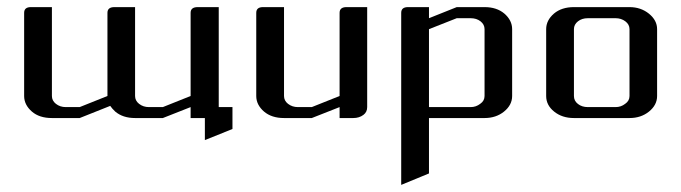

<svg xmlns="http://www.w3.org/2000/svg" viewBox="-20 -332 1916 540"><path d="M47.9 -62V-295.9Q47.9 -312 66.9 -312H126V-62Q126 -48.8 137.2 -40Q148.9 -30.8 165 -30.8H204.1L282.2 -62V-295.9Q282.2 -312 301.8 -312H359.9V-62Q359.9 -48.8 371.1 -40Q382.8 -30.8 398.9 -30.8H438L516.1 -62V-295.9Q516.1 -312 536.1 -312H595.2V-30.8H633.8V30.8L556.2 62V0H516.1V-30.8L438 0H359.9Q325.7 0 304.2 -18.1Q294.9 -26.9 290 -34.2L204.1 0H126Q90.8 0 69.8 -18.1Q47.9 -37.1 47.9 -62Z M700.7 -62V-295.9Q700.7 -312 719.7 -312H778.8V-62Q778.8 -48.8 790 -40Q801.8 -30.8 817.9 -30.8H856.9L935.1 -62V-295.9Q935.1 -312 954.6 -312H1012.7V-30.8Q1012.7 -16.6 1002 -8.8Q990.2 0 973.6 0H935.1V-30.8L856.9 0H778.8Q744.1 0 722.7 -18.1Q700.7 -37.1 700.7 -62Z M1108.4 188V-295.9Q1108.4 -312 1127.4 -312H1186.5V-280.8L1264.6 -312H1342.8Q1377 -312 1398.4 -293.9Q1420.4 -274.9 1420.4 -250V-62Q1420.4 -36.6 1397.5 -18.1Q1375 0 1342.8 0H1186.5V155.8ZM1186.5 -30.8H1303.7Q1318.8 -30.8 1330.6 -40Q1342.8 -48.3 1342.8 -62V-250Q1342.8 -263.2 1331.5 -272Q1320.3 -280.8 1303.7 -280.8H1264.6L1186.5 -250Z M1516.1 -62V-250Q1516.1 -274.9 1538.1 -293.9Q1559.6 -312 1594.2 -312H1750.5Q1782.2 -312 1805.2 -293.5Q1828.1 -274.9 1828.1 -250V-62Q1828.1 -36.6 1805.2 -18.1Q1782.7 0 1750.5 0H1594.2Q1561 0 1538.6 -18.1Q1516.1 -36.1 1516.1 -62ZM1594.2 -62Q1594.2 -48.3 1605.5 -39.6Q1616.7 -30.8 1633.3 -30.8H1711.4Q1726.6 -30.8 1738.3 -40Q1750.5 -48.3 1750.5 -62V-250Q1750.5 -263.2 1738.8 -272Q1727.1 -280.8 1711.4 -280.8H1633.3Q1616.7 -280.8 1605.5 -272Q1594.2 -263.2 1594.2 -250Z"/></svg>

Font: Hhenum
Style: Regular
Weight: 400
Designer: T. Christopher White
Version: Version 1.0